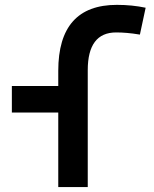

<svg xmlns="http://www.w3.org/2000/svg" viewBox="-20 -762 626 782"><path d="M217.3 0V-303.7H28.3V-411.6H217.3V-473.6Q217.3 -742.2 456.1 -742.2Q518.1 -742.2 573.2 -730.5L549.8 -621.1Q520 -626 497.3 -627.9Q474.6 -629.9 453.1 -629.9Q337.4 -629.9 337.4 -476.1V0Z"/></svg>

Font: Cascadia Mono NF SemiBold
Style: Regular
Weight: 600
Monospace: yes
Designer: Aaron Bell
Foundry: Saja Typeworks
Version: Version 2404.023; ttfautohint (v1.8.4)